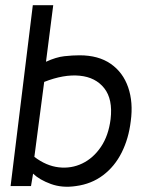

<svg xmlns="http://www.w3.org/2000/svg" viewBox="-20 -720 566 743"><path d="M486 -251Q478 -184 451 -130Q424 -76 379 -42Q334 -8 274 0Q221 8 177 -8Q133 -24 108 -48L100 0H21L107 -700H186L158 -481Q197 -499 229 -502.5Q261 -506 288 -506Q361 -506 408.5 -473Q456 -440 476 -382Q496 -324 486 -251ZM408 -259Q417 -336 383.5 -378.5Q350 -421 288.5 -427Q227 -433 151 -403L113 -113Q159 -78 207.5 -72.5Q256 -67 298.5 -87.5Q341 -108 370.5 -151.5Q400 -195 408 -259Z"/></svg>

Font: Kulim Park
Style: Italic
Weight: 400
Italic angle: -8°
Designer: Noponies / Dale Sattler
Foundry: Noponies
Version: Version 1.000; ttfautohint (v1.8.3)